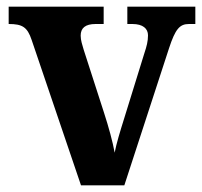

<svg xmlns="http://www.w3.org/2000/svg" viewBox="-20 -556 606 576"><path d="M75 -436 223 0H353L487 -411C506 -469 519 -484 547 -484H566V-536H362V-484H377C409 -484 424 -470 424 -450C424 -432 420 -417 413 -396L352 -199C341 -164 329 -125 324 -98C318 -131 306 -175 292 -218L231 -407C227 -421 222 -435 222 -449C222 -472 236 -484 267 -484H291V-536H6V-484C47 -484 62 -475 75 -436Z"/></svg>

Font: Noto Serif Hebrew SemiCondensed
Style: Bold
Weight: 700
Width: 4
Designer: Monotype Design Team
Foundry: Monotype Imaging Inc.
Version: Version 2.004